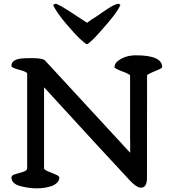

<svg xmlns="http://www.w3.org/2000/svg" viewBox="-20 -998 910 1032"><path d="M627.4 -971.7Q614.7 -939.5 558.6 -873.5Q502.4 -807.6 477.5 -783.9Q452.6 -760.3 447.3 -760.3Q441.9 -760.3 412.8 -786.6Q383.8 -813 333.7 -872.3Q283.7 -931.6 265.1 -971.7L278.8 -978Q295.4 -976.6 398.9 -907.7L447.8 -875.5L472.2 -893.1L492.7 -905.8Q564.5 -956.1 585.4 -966.8Q606.4 -977.5 617.2 -978ZM770 -43Q770 10.7 738.3 10.7Q713.9 10.7 678.7 -27.3Q573.7 -138.7 216.8 -528.8V-94.2Q216.8 -85.9 237.3 -77.4Q257.8 -68.8 278.3 -60.3Q298.8 -51.8 298.8 -43.5Q298.8 -28.3 287.1 -16.4Q275.4 -4.4 257.3 2Q184.1 26.4 91.8 2.9Q41.5 -9.8 41.5 -44.4Q41.5 -56.2 62.7 -62Q84 -67.9 105 -74.5Q126 -81.1 126 -94.2V-602.5Q126 -611.8 83.7 -622.8Q41.5 -633.8 41.5 -643.1Q41.5 -652.3 45.2 -659.9Q48.8 -667.5 57.1 -672.1Q65.4 -676.8 73.7 -679.7Q82 -682.6 96.2 -683.6Q116.2 -685.5 147.5 -685.5H153.8Q207.5 -685.5 220.7 -673.8V-674.3L679.7 -176.8V-240.7L679.2 -244.1V-592.3Q679.2 -598.6 637.2 -614.3Q595.2 -629.9 595.2 -637.2Q595.2 -656.2 615.2 -671.4Q653.8 -700.7 710.9 -700.7Q851.6 -700.7 851.6 -637.2Q851.6 -630.9 811 -614.7Q770.5 -598.6 770.5 -592.3Z"/></svg>

Font: Corben
Style: Regular
Weight: 400
Designer: vernon adams
Foundry: vernon adams
Version: Version 1.101